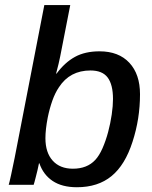

<svg xmlns="http://www.w3.org/2000/svg" viewBox="-20 -745 614 774"><path d="M381.3 -538.1Q458.5 -538.1 501.5 -491.9Q544.4 -445.8 544.4 -365.2Q544.4 -315.4 536.9 -267.6Q529.3 -219.7 514.2 -173.3Q484.4 -80.1 429.7 -35.2Q375 9.8 290 9.8Q230 9.8 192.1 -15.6Q154.3 -41 138.7 -86.9H137.2Q134.8 -74.2 131.1 -58.6Q127.4 -43 124 -30.3Q121.6 -19.5 119.1 -11.5Q116.7 -3.4 115.7 0H15.1Q17.6 -7.3 24.7 -40Q31.7 -72.8 39.1 -108.9L158.7 -724.6H263.2L222.7 -517.6Q220.2 -504.9 216.1 -487.5Q211.9 -470.2 206.1 -448.2H208Q241.2 -493.2 282 -515.6Q322.8 -538.1 381.3 -538.1ZM344.7 -460.9Q261.7 -460.9 217.8 -393.6Q202.1 -370.6 190.9 -338.9Q179.7 -307.1 172.4 -271Q163.1 -222.7 163.1 -188Q163.1 -129.9 192.4 -97.4Q221.7 -64.9 273.9 -64.9Q331.1 -64.9 363.8 -100.1Q379.9 -117.2 393.1 -147Q406.2 -176.8 415.8 -212.4Q425.3 -248 430.4 -283.2Q435.5 -318.4 435.5 -346.2Q435.5 -403.3 414.3 -432.1Q393.1 -460.9 344.7 -460.9Z"/></svg>

Font: Arimo Medium
Style: Italic
Weight: 500
Italic angle: -12°
Designer: Steve Matteson
Foundry: Monotype Imaging Inc.
Version: Version 1.33